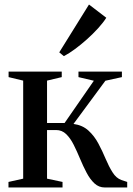

<svg xmlns="http://www.w3.org/2000/svg" viewBox="-20 -829 588 849"><path d="M17.5 0V-24.5L82.5 -39V-472.5L18 -488V-512.5H253V-488L188 -472.5V-285H265.5L395 -472L327 -488V-512.5H519V-488L446 -472L305 -281Q345 -275.5 371.2 -251.5Q397.5 -227.5 415.2 -194Q433 -160.5 447.2 -126.5Q461.5 -92.5 477.8 -66.8Q494 -41 517 -33L542.5 -24.5V0H443.5Q417 0 397.5 -18.2Q378 -36.5 362.8 -65.5Q347.5 -94.5 334 -127Q320.5 -159.5 306 -188.5Q291.5 -217.5 272.8 -235.8Q254 -254 228 -254H188V-39L256.5 -24.5V0ZM262 -581 242 -597.5 373.5 -809 450 -750.5Q436.5 -729 414 -704.2Q391.5 -679.5 364.8 -655.5Q338 -631.5 311.5 -612Q285 -592.5 263 -581Z"/></svg>

Font: Merriweather 120pt Medium
Style: Regular
Weight: 500
Version: Version 2.100